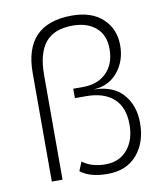

<svg xmlns="http://www.w3.org/2000/svg" viewBox="-83 -804 755 882"><g transform="rotate(-10 294.0 -362.5)"><path d="M356 -383Q444 -381 489.5 -328.5Q535 -276 535 -195Q535 -105 486 -47.5Q437 10 348 10Q266 10 222 -25L239 -67Q282 -35 346 -35Q411 -35 448.5 -79.5Q486 -124 486 -196Q486 -277 440.5 -318Q395 -359 312 -359H260V-403H306Q375 -403 415.5 -444Q456 -485 456 -554Q456 -619 415.5 -654Q375 -689 307 -689Q220 -689 179.5 -639Q139 -589 139 -488V0H89V-506Q89 -735 312 -735Q404 -735 455.5 -686.5Q507 -638 507 -562Q507 -490 465.5 -439Q424 -388 356 -384Z"/></g></svg>

Font: Elaine Sans Light
Style: Regular
Weight: 300
Designer: Wei Huang
Foundry: Wei Huang
Version: Version 2.001;December 24, 2019;FontCreator 12.0.0.2547 64-b